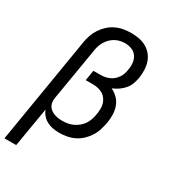

<svg xmlns="http://www.w3.org/2000/svg" viewBox="-226 -857 1050 1177"><g transform="rotate(30 299.0 -269.0)"><path d="M-2 205 122 -545Q126 -571 135 -597.5Q144 -624 159.5 -647.5Q175 -671 196.5 -690.5Q218 -710 243.5 -722Q269 -734 296 -738.5Q323 -743 350 -743Q378 -743 405 -738Q432 -733 455.5 -720Q479 -707 496 -686.5Q513 -666 521.5 -640.5Q530 -615 531 -587Q532 -559 528 -531Q524 -508 516 -485.5Q508 -463 492.5 -444.5Q477 -426 456.5 -412Q436 -398 414 -389Q439 -377 459 -357Q479 -337 489 -310.5Q499 -284 500 -254Q501 -224 496 -194Q491 -168 483 -141.5Q475 -115 460 -91Q445 -67 424 -47Q403 -27 377.5 -14.5Q352 -2 325 3Q298 8 272 8Q248 8 225.5 4Q203 0 183.5 -10.5Q164 -21 149.5 -37.5Q135 -54 128 -74L81 205ZM251 -65Q270 -65 289.5 -68.5Q309 -72 327 -80.5Q345 -89 361 -102.5Q377 -116 388 -133Q399 -150 405 -169Q411 -188 414 -207Q417 -226 417.5 -245Q418 -264 413 -281Q408 -298 397.5 -312.5Q387 -327 372 -336Q357 -345 339 -349Q321 -353 302 -353H251L263 -426H314Q330 -426 345 -429Q360 -432 375 -438.5Q390 -445 402.5 -456Q415 -467 424 -480.5Q433 -494 438 -509Q443 -524 445 -540Q450 -564 447 -589Q444 -614 431 -633Q418 -652 395.5 -661Q373 -670 348 -670Q331 -670 313 -666Q295 -662 279 -653Q263 -644 249.5 -630.5Q236 -617 226.5 -601Q217 -585 211.5 -567.5Q206 -550 204 -533L142 -163Q140 -148 141.5 -133.5Q143 -119 150.5 -107Q158 -95 169 -87Q180 -79 193.5 -74Q207 -69 221.5 -67Q236 -65 251 -65Z"/></g></svg>

Font: Iosevka Curly Extended
Style: Italic
Weight: 400
Width: 7
Italic angle: -9°
Monospace: yes
Designer: Belleve Invis
Foundry: Belleve Invis
Version: Version 11.1.0; ttfautohint (v1.8.3)